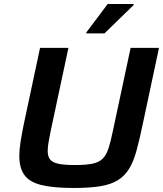

<svg xmlns="http://www.w3.org/2000/svg" viewBox="-20 -926 810 954"><path d="M346 8Q245 8 186 -6.5Q127 -21 101.5 -56Q76 -91 76 -151Q76 -182 82 -220.5Q88 -259 98 -308L179 -688H320L232 -276Q225 -242 221 -218Q217 -194 217 -176Q217 -148 229.5 -133Q242 -118 271.5 -112Q301 -106 351 -106Q406 -106 438.5 -112.5Q471 -119 489.5 -137Q508 -155 519 -188.5Q530 -222 541 -276L629 -688H770L689 -308Q673 -231 658 -176.5Q643 -122 621 -86.5Q599 -51 564.5 -30Q530 -9 477.5 -0.5Q425 8 346 8ZM409 -760V-765L515 -906H644V-901L499 -760Z"/></svg>

Font: Saira SemiExpanded SemiBold
Style: Italic
Weight: 600
Width: 6
Italic angle: -12°
Designer: Hector Gatti with collaboration of the Omnibus-Type team
Foundry: Omnibus-Type
Version: Version 1.101